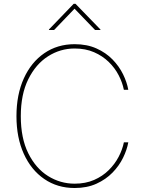

<svg xmlns="http://www.w3.org/2000/svg" viewBox="-20 -966 749 996"><path d="M367.2 9.3Q277.8 9.3 209.7 -37.4Q141.6 -84 103.5 -168Q65.4 -252 65.4 -363.3Q65.4 -475.1 103.5 -559.1Q141.6 -643.1 209.7 -689.9Q277.8 -736.8 367.2 -736.8Q431.2 -736.8 480.2 -714.8Q529.3 -692.9 563.7 -657.5Q598.1 -622.1 618.4 -580.6Q638.7 -539.1 645.5 -500H622.6Q615.2 -537.6 595.7 -575.4Q576.2 -613.3 544.2 -644.5Q512.2 -675.8 468 -695.1Q423.8 -714.4 367.2 -714.4Q292.5 -714.4 229 -673.8Q165.5 -633.3 126.7 -554.9Q87.9 -476.6 87.9 -363.3Q87.9 -249 126.7 -170.9Q165.5 -92.8 229 -53Q292.5 -13.2 367.2 -13.2Q423.8 -13.2 468 -32.5Q512.2 -51.8 543.9 -83.3Q575.7 -114.7 595.5 -152.6Q615.2 -190.4 622.6 -227.5H645.5Q638.7 -189 618.4 -147.5Q598.1 -106 563.7 -70.6Q529.3 -35.2 480.2 -12.9Q431.2 9.3 367.2 9.3ZM260.7 -810.5H233.9V-813L362.3 -946.3H371.6L501 -813V-810.5H473.1L366.7 -920.9Z"/></svg>

Font: Inter 18pt Thin
Style: Regular
Weight: 250
Designer: Rasmus Andersson
Foundry: rsms
Version: Version 4.001;git-66647c0bb